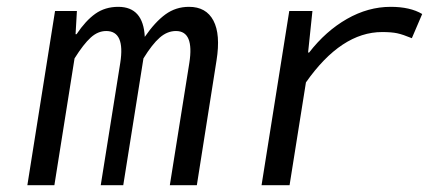

<svg xmlns="http://www.w3.org/2000/svg" viewBox="-20 -542 1256 562"><path d="M60.1 0 141.1 -509.8H205.1L201.2 -441.9H204.1Q230.5 -481.4 259 -501.7Q287.6 -522 326.2 -522Q399.4 -522 403.8 -434.1Q433.6 -477.5 464.1 -499.8Q494.6 -522 533.2 -522Q583.5 -522 604.7 -481.7Q626 -441.4 613.8 -365.2L556.2 0H477.1L534.2 -357.9Q548.8 -451.2 495.1 -451.2Q469.7 -451.2 447.8 -432.1Q425.8 -413.1 399.9 -371.1L340.8 0H274.9L332 -357.9Q346.7 -451.2 291 -451.2Q266.6 -451.2 245.6 -432.1Q224.6 -413.1 198.2 -371.1L139.2 0Z M745.6 0 826.7 -509.8H894.5L881.8 -388.2H884.8Q933.6 -451.2 995.6 -486.6Q1057.6 -522 1123.5 -522Q1180.7 -522 1215.8 -501L1185.5 -430.2Q1159.7 -440.9 1142.8 -444.6Q1126 -448.2 1098.6 -448.2Q979 -448.2 875.5 -300.8L827.6 0Z"/></svg>

Font: Office Code Pro D Italic
Style: Regular
Weight: 400
Italic angle: -9°
Designer: Nathan Rutzky & Paul D. Hunt
Foundry: Adobe Systems Incorporated
Version: Version 1.004;PS 001.004;hotconv 1.0.70;makeotf.lib2.5.58329